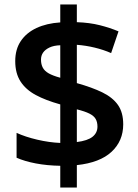

<svg xmlns="http://www.w3.org/2000/svg" viewBox="-20 -779 614 857"><path d="M249 -39Q190 -40 140 -49.5Q90 -59 54 -75V-186Q93 -168 146.5 -155.5Q200 -143 249 -141V-313Q184 -331 139.5 -355Q95 -379 71.5 -415.5Q48 -452 48 -506Q48 -559 73 -596Q98 -633 143 -654Q188 -675 249 -679V-759H323V-680Q380 -678 425.5 -666.5Q471 -655 509 -639L476 -542Q442 -557 402.5 -566.5Q363 -576 323 -579V-408Q391 -389 437 -366.5Q483 -344 506.5 -310.5Q530 -277 530 -224Q530 -150 478 -101.5Q426 -53 323 -42V58H249ZM323 -145Q371 -151 393 -168.5Q415 -186 415 -214Q415 -234 407 -248Q399 -262 379 -272Q359 -282 323 -291ZM249 -577Q220 -576 201 -567Q182 -558 172.5 -544.5Q163 -531 163 -513Q163 -492 171 -477Q179 -462 197.5 -451.5Q216 -441 249 -432Z"/></svg>

Font: Noto Sans Symbols SemiBold
Style: Regular
Weight: 600
Version: Version 2.002